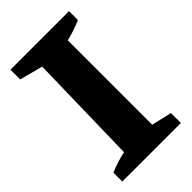

<svg xmlns="http://www.w3.org/2000/svg" viewBox="-203 -725 795 795"><g transform="rotate(-45 194.5 -327.5)"><path d="M21 0V-52Q65 -71 112 -81L123 -571L21 -598V-655H364V-603Q344 -594 321.5 -586.5Q299 -579 275 -573V-79L364 -58V0Z"/></g></svg>

Font: Piazzolla
Style: Bold
Weight: 700
Designer: Juan Pablo del Peral
Foundry: Huerta Tipografica
Version: Version 1.330